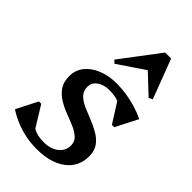

<svg xmlns="http://www.w3.org/2000/svg" viewBox="-249 -854 948 948"><g transform="rotate(45 225.0 -380.0)"><path d="M201.9 12.7Q164.2 12.7 126.4 5.4Q88.6 -2 53.7 -16.4Q18.7 -30.7 -11.6 -50.9L44.6 -161.8H60.9L136.6 -38.9L79.5 -46.3V-103.6Q103.1 -66.4 131.3 -51.2Q159.5 -36.1 203.8 -36.1Q251.4 -36.1 281.1 -59.3Q310.7 -82.6 310.7 -119.9Q310.7 -146.8 292.7 -163.5Q274.7 -180.2 246.6 -192.5Q218.4 -204.7 186.4 -216.7Q154.4 -228.7 126.2 -245.9Q98 -263 80 -289.2Q62 -315.3 62 -356.4Q62 -398 86.8 -429.3Q111.5 -460.7 155.2 -478.5Q198.9 -496.3 254.7 -496.3Q289 -496.3 323.3 -491Q357.6 -485.6 391.2 -475.6Q424.8 -465.5 456.7 -450.3L397.6 -334.7H381.3L303.3 -458L369.5 -450.6V-401.5Q345.1 -426.1 317.4 -436.8Q289.6 -447.5 252 -447.5Q212.7 -447.5 187.6 -429.3Q162.5 -411 162.5 -381.7Q162.5 -353.4 180.5 -335Q198.5 -316.5 227.1 -303.9Q255.7 -291.2 287.3 -278.8Q318.9 -266.4 347.5 -250Q376.1 -233.7 394.1 -208.8Q412.1 -183.9 412.1 -145.3Q412.1 -72.4 355.6 -29.8Q299.1 12.7 201.9 12.7ZM177 -557.1 161.9 -571 314.8 -773.3H356.5L434.6 -567.2L415.5 -557.1L306.3 -659.6H328.5Z"/></g></svg>

Font: Platypi Light
Style: Italic
Weight: 300
Italic angle: -13°
Designer: David Sargent
Foundry: Bolt Cutter Type
Version: Version 1.200